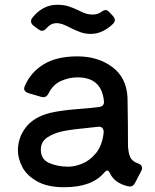

<svg xmlns="http://www.w3.org/2000/svg" viewBox="-20 -771 650 804"><path d="M557 -87Q575 -81 575 -68Q575 -62 572 -56L546 -6Q538 10 524 10Q519 10 516 9Q460 -4 440 -46Q435 -57 429 -57Q424 -57 417 -49Q366 13 249 13Q178 13 134.5 -12Q91 -37 73 -72.5Q55 -108 55 -141Q55 -195 88.5 -238Q122 -281 189 -298Q234 -309 315 -315Q369 -319 395 -323Q406 -324 411.5 -331Q417 -338 415 -349Q405 -447 305 -447Q269 -447 235.5 -432Q202 -417 184 -381Q176 -364 162 -364Q157 -364 154 -365L99 -381Q81 -387 81 -400Q81 -405 84 -411Q108 -468 162.5 -501.5Q217 -535 304 -535Q390 -535 450 -490.5Q510 -446 514 -362Q515 -322 515.5 -255Q516 -188 516 -158Q518 -129 525.5 -112.5Q533 -96 557 -87ZM414 -215Q415 -228 408.5 -235Q402 -242 390 -240Q366 -238 353 -236Q288 -230 248 -222.5Q208 -215 179.5 -196.5Q151 -178 151 -144Q151 -103 187 -88Q223 -73 266 -73Q293 -73 325 -86Q357 -99 382.5 -130.5Q408 -162 414 -215ZM276 -654Q257 -664 243.5 -669Q230 -674 216 -674Q193 -674 174 -652Q165 -642 156 -642Q150 -642 141 -648L121 -663Q110 -671 110 -682Q110 -690 115 -696Q135 -722 161.5 -736.5Q188 -751 219 -751Q246 -751 265.5 -745Q285 -739 308 -728Q325 -719 338.5 -714.5Q352 -710 368 -710Q389 -710 404 -721Q415 -729 422 -729Q429 -729 437 -721L453 -704Q461 -694 461 -687Q461 -679 453 -671Q434 -652 410 -640.5Q386 -629 361 -629Q338 -629 319 -635.5Q300 -642 276 -654Z"/></svg>

Font: Shippori Gothic B2 Bold
Style: Regular
Weight: 700
Designer: FONTDASU
Foundry: FONTDASU / Google Inc. / but / Adobe
Version: Version 1.130